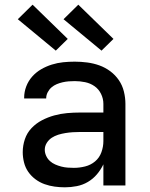

<svg xmlns="http://www.w3.org/2000/svg" viewBox="-20 -791 640 819"><path d="M257 8Q235 8 213 5Q191 2 170 -5.5Q149 -13 131 -26.5Q113 -40 100.5 -58Q88 -76 82.5 -98Q77 -120 77 -142Q77 -170 86 -197Q95 -224 114.5 -244.5Q134 -265 159 -278Q184 -291 211 -298.5Q238 -306 266 -308.5Q294 -311 322 -311H421V-348Q421 -370 411 -390.5Q401 -411 383 -423.5Q365 -436 343 -440.5Q321 -445 299 -445Q286 -445 273 -444Q260 -443 247 -440Q234 -437 222 -432Q210 -427 200 -418.5Q190 -410 183.5 -397.5Q177 -385 177 -372V-371H83V-374Q83 -399 92 -422.5Q101 -446 117.5 -464.5Q134 -483 155.5 -495.5Q177 -508 201 -515.5Q225 -523 249.5 -525.5Q274 -528 299 -528Q325 -528 352 -524.5Q379 -521 404 -512Q429 -503 450.5 -487Q472 -471 487 -449Q502 -427 508.5 -400.5Q515 -374 515 -348V0H421V-90Q410 -67 393.5 -47.5Q377 -28 355 -15Q333 -2 307.5 3Q282 8 257 8ZM295 -75Q319 -75 343 -81Q367 -87 385.5 -102.5Q404 -118 412.5 -141.5Q421 -165 421 -189V-228H322Q306 -228 290.5 -227Q275 -226 259.5 -223.5Q244 -221 229 -216.5Q214 -212 201 -203.5Q188 -195 179.5 -181.5Q171 -168 171 -152Q171 -139 177 -126Q183 -113 193 -104Q203 -95 215.5 -89.5Q228 -84 241.5 -80.5Q255 -77 268.5 -76Q282 -75 295 -75ZM413 -575 251 -709 314 -771 464 -625ZM218 -575 56 -709 119 -771 269 -625Z"/></svg>

Font: Iosevka Medium Extended
Style: Regular
Weight: 500
Width: 7
Monospace: yes
Designer: Belleve Invis
Foundry: Belleve Invis
Version: Version 32.5.0; ttfautohint (v1.8.4)